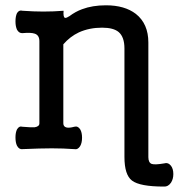

<svg xmlns="http://www.w3.org/2000/svg" viewBox="-20 -559 707 721"><path d="M127.9 -404.3V-95.7Q127.9 -84 110.4 -81.1Q98.6 -80.1 64.5 -83Q51.8 -86.9 43.9 -73.2Q38.1 -61.5 38.1 -43Q38.1 -23.4 43.9 -11.7Q51.8 2.9 64.5 1Q132.8 -2 174.8 -2Q217.8 -2 258.8 1Q272.5 3.9 281.2 -10.7Q288.1 -22.5 288.1 -42Q288.1 -61.5 281.2 -73.2Q272.5 -86.9 258.8 -83Q241.2 -78.1 230.5 -80.1Q217.8 -83 217.8 -95.7V-392.6Q243.2 -421.9 276.4 -437.5Q315.4 -455.1 363.3 -455.1Q406.2 -455.1 425.8 -438.5Q447.3 -419.9 447.3 -377V30.3Q447.3 97.7 475.6 119.1Q504.9 141.6 595.7 141.6Q611.3 142.6 622.1 127Q630.9 113.3 630.9 94.7Q630.9 75.2 622.1 63.5Q611.3 49.8 595.7 54.7Q561.5 60.5 549.8 56.6Q537.1 51.8 537.1 31.2V-399.4Q537.1 -469.7 490.2 -506.8Q448.2 -539.1 377.9 -539.1Q327.1 -539.1 288.1 -524.4Q263.7 -515.6 240.2 -498L238.3 -497.1Q227.5 -490.2 223.6 -492.2Q216.8 -495.1 218.8 -518.6Q181.6 -515.6 142.6 -515.6Q107.4 -515.6 64.5 -518.6Q51.8 -522.5 43.9 -509.8Q38.1 -498 38.1 -478.5Q38.1 -460 43.9 -447.3Q51.8 -433.6 64.5 -434.6Q96.7 -437.5 110.4 -432.6Q127.9 -426.8 127.9 -404.3Z"/></svg>

Font: Gungsuh
Style: Regular
Weight: 400
Version: Version 2.21